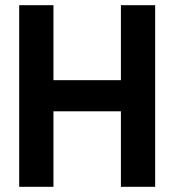

<svg xmlns="http://www.w3.org/2000/svg" viewBox="-20 -720 672 740"><path d="M54 0V-700H186V-411H446V-700H578V0H446V-291H186V0Z"/></svg>

Font: Space Grotesk Frontify
Style: Bold
Weight: 700
Designer: Florian Karsten
Version: Version 2.000